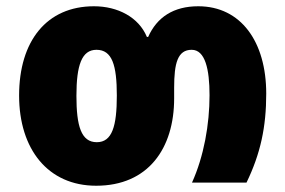

<svg xmlns="http://www.w3.org/2000/svg" viewBox="-20 -583 911 613"><path d="M287 10C453 10 536 -109 536 -269V-303C536 -381 547 -424 592 -424C635 -424 649 -362 649 -279C649 -186 631 -84 593 0H767C812 -93 830 -178 830 -284C830 -450 749 -563 613 -563C534 -563 481 -528 453 -465H449C423 -528 356 -563 280 -563C129 -563 41 -452 41 -278C41 -107 133 10 287 10ZM289 -129C239 -129 224 -181 224 -277C224 -375 241 -424 288 -424C338 -424 353 -375 353 -278C353 -180 338 -129 289 -129Z"/></svg>

Font: Noto Sans Georgian SemiCondensed Black
Style: Regular
Weight: 900
Width: 4
Designer: Monotype Design Team, Akaki Razmadze
Foundry: Google LLC
Version: Version 2.005